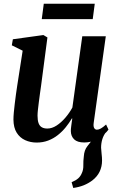

<svg xmlns="http://www.w3.org/2000/svg" viewBox="-20 -732 616 1000"><path d="M361.5 247 353 217Q375 208 387.5 196.8Q400 185.5 406.5 169Q414.5 152 414 129.2Q413.5 106.5 416.5 83Q418.5 50 435.2 29.2Q452 8.5 464.5 -8.5L535 -48Q519.5 -28.5 513 -7.2Q506.5 14 506.5 37.5Q507 51.5 509.2 69.5Q511.5 87.5 511.5 104Q511.5 135.5 499 161.8Q486.5 188 460.5 208Q440.5 223 416.5 232.8Q392.5 242.5 361.5 247ZM171 10.5Q138.5 10.5 111 -2Q83.5 -14.5 67 -40.8Q50.5 -67 50 -109Q50 -125 52 -146.8Q54 -168.5 57 -193Q60 -217.5 63.2 -241.2Q66.5 -265 69.5 -284.5L98 -468L41.5 -496L47 -527.5L206 -549.5L227 -537L194 -286Q191 -266 188 -243.5Q185 -221 182.2 -199.8Q179.5 -178.5 177.5 -160.2Q175.5 -142 175.5 -129.5Q175.5 -105 181 -90.2Q186.5 -75.5 198 -69Q209.5 -62.5 226.5 -62.5Q250.5 -62.5 274.5 -78Q298.5 -93.5 320 -118.5Q341.5 -143.5 357 -172L408.5 -543H531L468 -92Q465.5 -74 470.5 -65.2Q475.5 -56.5 485 -56.5Q494 -56.5 505.2 -62.8Q516.5 -69 532.5 -83.5L545 -57Q537.5 -46 519.8 -30.2Q502 -14.5 476 -2.2Q450 10 418.5 10Q383 10 366.2 -6.2Q349.5 -22.5 349 -48.5Q348.5 -52 349.2 -59.5Q350 -67 351.2 -76.8Q352.5 -86.5 353.8 -96.5Q355 -106.5 356.5 -114.5L354.5 -115.5Q340.5 -91.5 322.2 -69Q304 -46.5 281.2 -28.5Q258.5 -10.5 231 0Q203.5 10.5 171 10.5ZM208 -712.5H473.5L463 -632.5H197.5Z"/></svg>

Font: Merriweather 60pt SemiBold
Style: Italic
Weight: 600
Italic angle: -7.8°
Version: Version 2.101